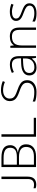

<svg xmlns="http://www.w3.org/2000/svg" viewBox="1575 -2339 774 3964"><g transform="rotate(-90 1962.0 -357.0)"><path d="M130.4 4.9Q85.4 4.9 56.6 -8.3V-51.3Q94.7 -41.5 129.4 -41.5Q247.6 -41.5 247.6 -170.4V-713.9H297.4V-175.3Q297.4 4.9 130.4 4.9Z M494.6 -713.9H690.4Q822.8 -713.9 884.8 -668.9Q946.8 -624 946.8 -533.2Q946.8 -471.2 908.9 -429.9Q871.1 -388.7 798.3 -377V-374Q883.8 -361.3 924.1 -320.1Q964.4 -278.8 964.4 -205.1Q964.4 -106.4 898.9 -53.2Q833.5 0 713.4 0H494.6ZM544.4 -396H701.7Q802.2 -396 847.9 -429.4Q893.6 -462.9 893.6 -534.2Q893.6 -605.5 842 -637.7Q790.5 -669.9 688.5 -669.9H544.4ZM544.4 -352.1V-43.9H712.4Q910.6 -43.9 910.6 -205.1Q910.6 -352.1 701.7 -352.1Z M1121.6 0V-713.9H1171.4V-46.9H1511.7V0Z M2288.6 -184.1Q2288.6 -94.7 2222.9 -42.5Q2157.2 9.8 2048.3 9.8Q1917.5 9.8 1847.7 -19V-68.8Q1924.8 -36.1 2044.4 -36.1Q2132.3 -36.1 2183.8 -76.4Q2235.4 -116.7 2235.4 -182.1Q2235.4 -222.7 2218.3 -249.3Q2201.2 -275.9 2162.6 -297.9Q2124 -319.8 2049.3 -345.2Q1939.9 -382.8 1898.2 -426.5Q1856.4 -470.2 1856.4 -543Q1856.4 -623 1919.2 -673.6Q1981.9 -724.1 2080.6 -724.1Q2181.2 -724.1 2269.5 -686L2251.5 -643.1Q2162.6 -680.2 2081.5 -680.2Q2002.4 -680.2 1955.6 -643.6Q1908.7 -606.9 1908.7 -543.9Q1908.7 -504.4 1923.1 -479Q1937.5 -453.6 1970.2 -433.3Q2002.9 -413.1 2082.5 -384.8Q2166 -356 2208 -328.9Q2250 -301.8 2269.3 -267.3Q2288.6 -232.9 2288.6 -184.1Z M2749.5 0 2737.3 -84H2733.4Q2693.4 -32.7 2651.1 -11.5Q2608.9 9.8 2551.3 9.8Q2473.1 9.8 2429.7 -30.3Q2386.2 -70.3 2386.2 -141.1Q2386.2 -218.8 2450.9 -261.7Q2515.6 -304.7 2638.2 -307.1L2739.3 -310.1V-345.2Q2739.3 -420.9 2708.5 -459.5Q2677.7 -498 2609.4 -498Q2535.6 -498 2456.5 -457L2438.5 -499Q2525.9 -540 2611.3 -540Q2698.7 -540 2741.9 -494.6Q2785.2 -449.2 2785.2 -353V0ZM2554.2 -34.2Q2639.2 -34.2 2688.2 -82.8Q2737.3 -131.3 2737.3 -217.8V-270L2644.5 -266.1Q2532.7 -260.7 2485.1 -231.2Q2437.5 -201.7 2437.5 -139.2Q2437.5 -89.4 2468 -61.8Q2498.5 -34.2 2554.2 -34.2Z M3327.1 0V-344.2Q3327.1 -424.3 3293.5 -460.7Q3259.8 -497.1 3189 -497.1Q3093.8 -497.1 3049.6 -449Q3005.4 -400.9 3005.4 -293V0H2957V-530.8H2998L3007.3 -458H3010.3Q3062 -541 3194.3 -541Q3375 -541 3375 -347.2V0Z M3876 -138.2Q3876 -66.9 3821.8 -28.6Q3767.6 9.8 3668 9.8Q3561.5 9.8 3499 -22.9V-75.2Q3579.1 -35.2 3668 -35.2Q3746.6 -35.2 3787.4 -61.3Q3828.1 -87.4 3828.1 -130.9Q3828.1 -170.9 3795.7 -198.2Q3763.2 -225.6 3689 -252Q3609.4 -280.8 3577.1 -301.5Q3544.9 -322.3 3528.6 -348.4Q3512.2 -374.5 3512.2 -412.1Q3512.2 -471.7 3562.3 -506.3Q3612.3 -541 3702.1 -541Q3788.1 -541 3865.2 -508.8L3847.2 -464.8Q3769 -497.1 3702.1 -497.1Q3637.2 -497.1 3599.1 -475.6Q3561 -454.1 3561 -416Q3561 -374.5 3590.6 -349.6Q3620.1 -324.7 3706.1 -293.9Q3777.8 -268.1 3810.5 -247.3Q3843.3 -226.6 3859.6 -200.2Q3876 -173.8 3876 -138.2Z"/></g></svg>

Font: JBL Sans
Style: Light
Weight: 300
Version: Version 1.10